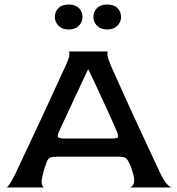

<svg xmlns="http://www.w3.org/2000/svg" viewBox="-20 -827 782 847"><path d="M8 0Q12 0 22 -14Q32 -28 48 -61Q55 -76 72 -112Q89 -148 112 -197Q135 -246 160 -299.5Q185 -353 207.5 -402Q230 -451 247 -488Q264 -525 271 -540Q285 -572 286 -586Q287 -600 282 -600H457Q453 -600 454 -586Q455 -572 468 -540Q475 -525 491 -488.5Q507 -452 529.5 -403Q552 -354 576 -301.5Q600 -249 623 -200Q646 -151 663 -114Q680 -77 688 -61Q704 -28 717.5 -14Q731 0 738 0H553Q563 -2 569.5 -16Q576 -30 567 -61Q565 -69 560 -84Q555 -99 551 -106Q542 -126 532.5 -131Q523 -136 497 -136H241Q212 -136 201.5 -132Q191 -128 184 -107Q180 -95 176 -83Q172 -71 170 -61Q161 -28 165 -14Q169 0 176 0ZM267 -216H468Q497 -216 500 -221Q503 -226 497 -243Q479 -286 455.5 -337Q432 -388 409.5 -437Q387 -486 370 -520H368Q347 -476 325 -428.5Q303 -381 283.5 -339.5Q264 -298 252 -272Q240 -246 240 -246Q233 -230 235.5 -223Q238 -216 267 -216ZM283 -697Q254 -697 238 -713.5Q222 -730 222 -752Q222 -775 237.5 -791Q253 -807 283 -807Q313 -807 328.5 -791Q344 -775 344 -752Q344 -730 328 -713.5Q312 -697 283 -697ZM453 -697Q424 -697 408 -713.5Q392 -730 392 -752Q392 -775 407.5 -791Q423 -807 453 -807Q483 -807 498.5 -791Q514 -775 514 -752Q514 -730 498 -713.5Q482 -697 453 -697Z"/></svg>

Font: Red Rose
Style: Regular
Weight: 400
Designer: Jaikishan Patel
Version: Version 2.000; ttfautohint (v1.8.3)